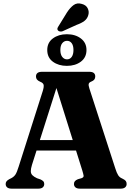

<svg xmlns="http://www.w3.org/2000/svg" viewBox="-20 -1130 800 1150"><path d="M176 -291H469L470.5 -228.5H173.5ZM245 -28Q245 -15.5 236.2 -7.8Q227.5 0 209 0H50Q32 0 23 -7.5Q14 -15 14 -28Q14 -37 18.8 -43.5Q23.5 -50 35 -56.5L48 -63Q64 -71.5 72.8 -85Q81.5 -98.5 92 -132.5L236 -584.5Q244 -610.5 241.2 -622Q238.5 -633.5 220.5 -640.5Q207 -646.5 201.2 -654Q195.5 -661.5 195.5 -672Q195.5 -685.5 204.5 -692.8Q213.5 -700 232 -700H514.5Q533 -700 541.8 -692.8Q550.5 -685.5 550.5 -672Q550.5 -661 544.8 -653.5Q539 -646 527 -641.5Q514 -636.5 511.5 -627.8Q509 -619 515.5 -599.5L670 -123Q679 -94 687.8 -80.5Q696.5 -67 711.5 -61Q727.5 -53.5 733 -46.5Q738.5 -39.5 738.5 -28Q738.5 -15.5 729.5 -7.8Q720.5 0 702 0H459.5Q440.5 0 431.8 -7.8Q423 -15.5 423 -28Q423 -38.5 428.8 -45Q434.5 -51.5 446.5 -56.5L469 -63Q482 -68 480.8 -77.5Q479.5 -87 473 -108.5L310.5 -626.5L329.5 -639L171.5 -142.5Q164.5 -119.5 164.5 -105Q164.5 -90.5 173.5 -81Q182.5 -71.5 201.5 -62.5L222 -55.5Q232.5 -51 238.8 -44.8Q245 -38.5 245 -28ZM380.5 -735.5Q331 -735.5 297 -760.2Q263 -785 263 -830.5Q263 -875 297 -900Q331 -925 380.5 -925Q431 -925 464.5 -899.5Q498 -874 498 -830.5Q498 -786 464.5 -760.8Q431 -735.5 380.5 -735.5ZM381.5 -885.5Q364.5 -885.5 353 -871.5Q341.5 -857.5 341.5 -830.5Q341.5 -803.5 353 -789Q364.5 -774.5 381.5 -774.5Q399 -774.5 409.5 -789.2Q420 -804 420 -830.5Q420 -857 409.5 -871.2Q399 -885.5 381.5 -885.5ZM380.5 -1054.5Q400 -1084.5 421 -1099.8Q442 -1115 470 -1106.5Q495.5 -1100 505.2 -1080.2Q515 -1060.5 509 -1040Q503 -1018 485.8 -1004.8Q468.5 -991.5 439 -981L355 -943Q347 -940 338.8 -941.5Q330.5 -943 326.5 -948.5Q322 -954.5 324.2 -961Q326.5 -967.5 331 -974Z"/></svg>

Font: Fraunces
Style: Bold
Weight: 700
Version: Version 1.000;[b76b70a41]